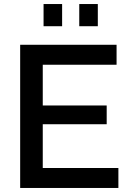

<svg xmlns="http://www.w3.org/2000/svg" viewBox="-20 -932 643 952"><path d="M567 -99V0H80V-710H558V-611H192V-409H509V-316H192V-99ZM196 -802V-912H288V-802ZM373 -802V-912H465V-802Z"/></svg>

Font: Raleway Thin SemiBold
Style: Regular
Weight: 600
Version: Version 4.026